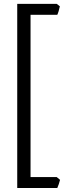

<svg xmlns="http://www.w3.org/2000/svg" viewBox="-20 -801 348 985"><path d="M288.1 121.6Q285.6 131.3 281.7 143.3Q277.8 155.3 273.9 163.6H68.4V-781.2H271L287.1 -768.6Q284.7 -756.3 280.8 -743.7Q276.9 -731 273.9 -725.1H136.7V107.4H271Z"/></svg>

Font: Gentium Plus Eur
Style: Regular
Weight: 400
Designer: J. Victor Gaultney, Annie Olsen, Iska Routamaa, Becca Hirsbrunner
Foundry: SIL International
Version: Version 5.000